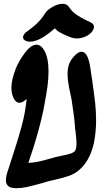

<svg xmlns="http://www.w3.org/2000/svg" viewBox="-20 -1029 545 1009"><path d="M118 -143 115 -136ZM464 -610Q475 -534 480 -488.5Q485 -443 485 -396Q485 -335 473 -275Q451 -181 394 -134Q371 -115 343 -105Q315 -95 271 -85Q252 -81 240 -78Q227 -75 217 -71.5Q207 -68 199 -66Q148 -52 120.5 -46Q93 -40 66 -40Q36 -40 23.5 -51Q11 -62 11 -82Q11 -101 21 -131Q26 -147 44 -202Q76 -299 94.5 -368.5Q113 -438 120 -509Q99 -489 82 -489Q68 -489 58 -502.5Q48 -516 43 -538Q40 -553 40 -568Q40 -609 62 -666Q77 -705 109.5 -749.5Q142 -794 172 -794Q195 -794 212 -765Q235 -726 235 -655Q235 -614 229.5 -575Q224 -536 212 -471Q188 -343 129 -173Q155 -174 181.5 -179.5Q208 -185 249 -197L274 -204Q281 -206 301 -210Q329 -215 348 -221Q367 -227 374 -236Q382 -247 382 -277Q382 -293 377 -338Q374 -353 374 -363Q371 -411 357 -500Q356 -509 349 -540Q335 -604 335 -639Q335 -693 362 -725Q388 -757 409 -757Q444 -757 456 -663Q458 -646 464 -610ZM457 -911Q474 -903 474 -888Q474 -879 467.5 -868.5Q461 -858 452 -851Q439 -840 420.5 -833.5Q402 -827 384 -827Q368 -827 357 -831Q318 -845 286 -864Q281 -867 268 -880Q239 -854 211 -836Q170 -810 137 -810Q124 -810 116 -814Q101 -821 101 -833Q101 -841 107.5 -850Q114 -859 124 -865Q189 -911 216 -958Q226 -975 255 -992Q284 -1009 309 -1009Q331 -1009 341 -994Q358 -968 381 -952.5Q404 -937 427 -925.5Q450 -914 457 -911Z"/></svg>

Font: Sedgwick Ave Display
Style: Regular
Weight: 400
Designer: Kevin Burke, Pedro Vergani
Foundry: Google, Inc.
Version: Version 1.000